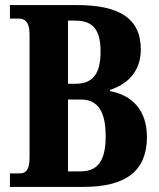

<svg xmlns="http://www.w3.org/2000/svg" viewBox="-20 -734 626 754"><path d="M19 0H308C477 0 557 -65 557 -196C557 -303 497 -361 412 -376V-381C477 -402 533 -450 533 -540C533 -664 445 -714 283 -714H19V-661H55C74 -661 96 -651 96 -601V-115C96 -70 84 -53 57 -53H19ZM276 -405H247V-653H275C339 -653 375 -624 375 -532C375 -442 343 -405 276 -405ZM296 -61H247V-343H298C364 -343 395 -297 395 -199C395 -97 360 -61 296 -61Z"/></svg>

Font: Noto Serif Tamil ExtraCondensed ExtraBold
Style: Regular
Weight: 800
Width: 2
Designer: Indian Type Foundry, Tom Grace, and the Monotype Design Team
Foundry: Monotype Imaging Inc.
Version: Version 2.004